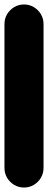

<svg xmlns="http://www.w3.org/2000/svg" viewBox="-20 -840 215 860"><path d="M0 -87.7H175V-732.7H0ZM87.7 -175Q63.7 -175 43.7 -163.2Q23.7 -151.3 11.8 -131.3Q0 -111.3 0 -87.7Q0 -63.7 11.8 -43.7Q23.7 -23.7 43.7 -11.8Q63.7 0 87.7 0Q111.3 0 131.3 -11.8Q151.3 -23.7 163.2 -43.7Q175 -63.7 175 -87.7Q175 -111.3 163.2 -131.3Q151.3 -151.3 131.3 -163.2Q111.3 -175 87.7 -175ZM87.7 -820Q63.7 -820 43.7 -808.2Q23.7 -796.3 11.8 -776.3Q0 -756.3 0 -732.7Q0 -708.7 11.8 -688.7Q23.7 -668.7 43.7 -656.8Q63.7 -645 87.7 -645Q111.3 -645 131.3 -656.8Q151.3 -668.7 163.2 -688.7Q175 -708.7 175 -732.7Q175 -756.3 163.2 -776.3Q151.3 -796.3 131.3 -808.2Q111.3 -820 87.7 -820Z"/></svg>

Font: Wavefont Thin
Style: Regular
Weight: 100
Monospace: yes
Version: Version 3.005;gftools[0.9.33]